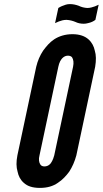

<svg xmlns="http://www.w3.org/2000/svg" viewBox="-20 -910 502 938"><path d="M265 -871C276 -878 288 -883 301 -887C307 -889 314 -890 322 -890C336 -890 350 -887 364 -882C378 -875 392 -872 406 -871C421 -871 432 -875 444 -879C447 -880 450 -882 453 -883C456 -884 459 -886 462 -887L446 -813C437 -806 425 -800 410 -797C403 -795 396 -794 389 -794C374 -794 360 -797 348 -803C336 -808 322 -812 305 -813C290 -813 278 -809 267 -805C264 -804 261 -802 258 -801C255 -800 252 -798 249 -797ZM353 -151C345 -121 333 -94 318 -71C303 -51 286 -32 263 -17C239 0 210 8 175 8C140 8 114 0 96 -17C79 -32 70 -51 66 -71C59 -94 59 -120 65 -151L157 -584C164 -613 175 -639 191 -663C206 -683 222 -703 245 -718C268 -733 298 -743 334 -743C370 -743 395 -733 412 -718C429 -703 439 -683 443 -663C450 -641 450 -615 445 -584ZM337 -584C341 -604 339 -619 332 -630C328 -635 321 -638 312 -638C293 -638 281 -624 274 -611C270 -603 267 -594 265 -584L173 -151C168 -132 170 -116 178 -105C182 -100 188 -97 197 -97C216 -97 228 -109 235 -124C238 -130 242 -139 245 -151Z"/></svg>

Font: League Gothic Italic
Style: Regular
Weight: 400
Designer: Tyler Finck
Foundry: The League of Moveable Type
Version: Version 1.001;PS 001.001;hotconv 1.0.56;makeotf.lib2.0.21325